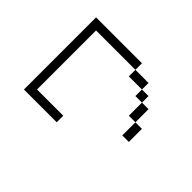

<svg xmlns="http://www.w3.org/2000/svg" viewBox="-147 -960 1294 1294"><g transform="rotate(-45 500.0 -313.0)"><path d="M562.5 0H437.5V62.5H562.5ZM562.5 0H687.5V-62.5H562.5ZM687.5 -62.5H750V-125H687.5ZM750 -125H812.5Q812.5 -125 812.5 -250H750Q750 -250 750 -125ZM812.5 -250H875V-687.5H187.5V-375H250Q250 -375 250 -625H812.5Q812.5 -625 812.5 -250Z"/></g></svg>

Font: UnifontExMono
Style: Regular
Weight: 500
Version: Version 15.0.06